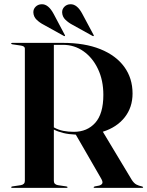

<svg xmlns="http://www.w3.org/2000/svg" viewBox="-20 -907 711 927"><path d="M620 -455.5Q620 -388.5 581.8 -340.2Q543.5 -292 476.5 -271L616 -39Q626.5 -22.5 638.2 -16.2Q650 -10 665 -7Q671 -5.5 671 -3Q671 0 666 0H436.5Q432 0 432 -3Q432 -5 438 -7L459 -11Q471.5 -15 474.2 -22.5Q477 -30 468 -45.5L346 -257Q311.5 -258.5 285.8 -264.8Q260 -271 240 -281.5V-33.5Q240 -16.5 259.5 -13L300 -7Q306 -6 306 -3Q306 0 301 0H39Q34 0 34 -3Q34 -6 40 -7L80.5 -13Q100 -16.5 100 -33.5V-673Q100 -684 80.5 -687L40 -693Q34 -694 34 -697Q34 -700 39 -700H283.5Q389 -700 464.2 -669.8Q539.5 -639.5 579.8 -584.5Q620 -529.5 620 -455.5ZM240 -690.5V-292Q261.5 -280 285.5 -275.2Q309.5 -270.5 336.5 -270.5Q401 -270.5 440 -314.2Q479 -358 479 -449Q479 -519 453.2 -573.5Q427.5 -628 383.5 -659.2Q339.5 -690.5 284 -690.5ZM239.5 -839 292.5 -739Q295 -735 293.5 -733.5Q292 -731.5 288.5 -733.5L191 -787.5Q171.5 -797.5 156.8 -811.8Q142 -826 141 -847Q140.5 -863 152 -874.5Q163.5 -886 181 -886.5Q213.5 -888 239.5 -839ZM378 -839 431.5 -739Q434 -735 432.5 -733.5Q430.5 -731.5 427 -733.5L329.5 -787.5Q310.5 -797.5 295.8 -811.8Q281 -826 280 -847Q279.5 -863 291 -874.5Q302.5 -886 319.5 -886.5Q352.5 -888 378 -839Z"/></svg>

Font: Fraunces 144pt SemiBold
Style: Regular
Weight: 600
Version: Version 1.000;[0bf87f6ff]